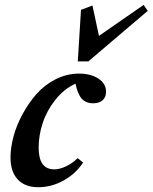

<svg xmlns="http://www.w3.org/2000/svg" viewBox="-20 -762 630 793"><path d="M301.3 -508.3 314.5 -721.2 361.8 -739.3 388.7 -613.8 573.2 -741.7 590.3 -717.3 344.7 -508.3ZM138.2 11.2Q83 11.2 53.2 -20.8Q23.4 -52.7 23.4 -111.8Q23.4 -151.4 35.6 -197.5Q47.9 -243.7 72.8 -289.8Q97.7 -335.9 130.6 -373.5Q163.6 -411.1 209.7 -434.6Q255.9 -458 306.6 -458Q355 -458 386.5 -437.3Q418 -416.5 418 -382.8Q418 -361.3 404.3 -348.4Q390.6 -335.4 364.7 -335.4Q335 -335.4 317.6 -354.5Q300.3 -373.5 292 -416.5Q243.7 -394.5 208 -349.1Q172.4 -303.7 156 -252.9Q139.6 -202.1 139.6 -152.3Q139.6 -62.5 204.1 -62.5Q226.1 -62.5 252.7 -75Q279.3 -87.4 300.8 -108.9L323.2 -90.8Q293 -44.4 242.9 -16.6Q192.9 11.2 138.2 11.2Z"/></svg>

Font: Elstob 8pt
Style: Bold Italic
Weight: 700
Italic angle: -20°
Designer: Peter S. Baker
Version: Version 1.015